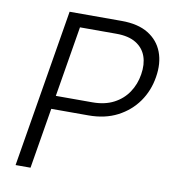

<svg xmlns="http://www.w3.org/2000/svg" viewBox="-82 -800 785 871"><g transform="rotate(10 311.0 -364.0)"><path d="M47.9 0 168.5 -727.5H408.2Q483.9 -727.5 531.2 -698.5Q578.6 -669.4 597.7 -618.9Q616.7 -568.4 606 -503.9Q595.7 -439.5 560.1 -388.9Q524.4 -338.4 467.3 -308.8Q410.2 -279.3 334.5 -279.3H144L154.3 -340.8H341.8Q398.4 -340.8 439.5 -362.1Q480.5 -383.3 505.4 -420.4Q530.3 -457.5 537.6 -503.9Q545.4 -551.3 532.5 -587.6Q519.5 -624 485.4 -645Q451.2 -666 395 -666H227.1L116.7 0Z"/></g></svg>

Font: Inter 17pt Light
Style: Italic
Weight: 300
Italic angle: -9.3988°
Version: Version 4.001;git-66647c0bb